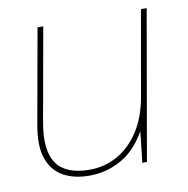

<svg xmlns="http://www.w3.org/2000/svg" viewBox="-66 -585 645 660"><g transform="rotate(-10 257.0 -254.5)"><path d="M195 12Q142 12 104.5 -8.5Q67 -29 51 -73.5Q35 -118 48 -191L107 -521H127L69 -196Q52 -99 84.5 -53.5Q117 -8 199 -8Q252 -8 296.5 -33Q341 -58 372.5 -106.5Q404 -155 416 -225L468 -521H488L397 0H381L393 -108Q357 -45 305.5 -16.5Q254 12 195 12Z"/></g></svg>

Font: DM Sans 10pt Thin
Style: Italic
Weight: 250
Italic angle: -10°
Version: Version 4.004;gftools[0.9.30]